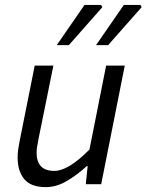

<svg xmlns="http://www.w3.org/2000/svg" viewBox="-20 -755 600 787"><path d="M167.6 12Q106.6 12 79.5 -20.8Q52.3 -53.6 52.3 -108.9Q52.3 -126.3 54.3 -141.2Q56.3 -156.2 60.3 -176L122.3 -486H198.8L138 -186.1Q134.6 -167.2 132.3 -154.6Q130 -142 130 -129.5Q130 -92.7 147.7 -73.6Q165.3 -54.5 202.9 -54.5Q230.9 -54.5 266.4 -75.7Q301.9 -96.9 346.7 -142.1L415 -486H491.4L394.8 0H331.6L339.3 -73.9H335.3Q297 -38.5 254.3 -13.3Q211.6 12 167.6 12ZM212.6 -570 326.4 -734.7H394.5L399.4 -725.6L262.2 -570ZM373.7 -570 487.5 -734.7H555.5L560.5 -725.6L423.2 -570Z"/></svg>

Font: Source Sans 3
Style: Italic
Weight: 200
Italic angle: -11°
Designer: Paul D. Hunt
Foundry: Adobe
Version: Version 3.046;hotconv 1.0.118;makeotfexe 2.5.65603